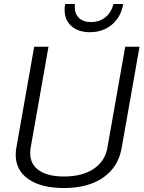

<svg xmlns="http://www.w3.org/2000/svg" viewBox="-20 -935 722 966"><path d="M59 -156Q59 -172 62 -190L152 -700H224L134 -190Q132 -181 132 -164Q132 -108 176.5 -77.5Q221 -47 302 -47Q393 -47 450.5 -85Q508 -123 520 -190L610 -700H682L592 -190Q575 -94 499 -41.5Q423 11 302 11Q188 11 123.5 -33.5Q59 -78 59 -156ZM305 -886Q305 -900 308 -915H357Q356 -910 356 -901Q356 -865 377.5 -844.5Q399 -824 438 -824Q480 -824 510 -848Q540 -872 551 -915H600Q589 -850 543.5 -811.5Q498 -773 432 -773Q374 -773 339.5 -803.5Q305 -834 305 -886Z"/></svg>

Font: KoHo
Style: Italic
Weight: 400
Italic angle: -10°
Designer: Cadson Demak & Katatrad Team
Foundry: Cadson Demak Co.,Ltd.
Version: Version 1.000